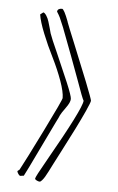

<svg xmlns="http://www.w3.org/2000/svg" viewBox="-53 -753 497 808"><g transform="rotate(5 195.5 -349.5)"><path d="M303.2 -417.5 242.2 -568.4Q210 -646.5 204.1 -663.1V-664.1Q184.6 -715.8 176.3 -715.8Q157.7 -715.8 156.2 -702.1Q165 -688.5 169.9 -678.2Q178.2 -660.2 187.5 -636.7L190.9 -627.4L200.2 -603Q230.5 -523.9 267.1 -423.8Q294.4 -346.7 300.3 -337.9Q297.9 -303.2 168.5 -76.2Q125.5 -1 125.5 5.9Q125.5 9.8 132.8 13.4Q140.1 17.1 145.5 17.1Q149.4 17.1 155.3 10.3Q166 -1.5 179.2 -28.3L196.3 -62L226.1 -119.6Q284.2 -231 313.5 -295.4Q331.1 -334.5 331.1 -340.8Q331.1 -346.7 303.2 -417.5ZM92.8 -33.2 98.1 -43.9 184.1 -222.2 194.3 -243.2Q202.6 -258.8 206.1 -268.1Q210 -276.9 228 -301.8Q246.1 -326.2 246.1 -340.8Q246.1 -353.5 222.7 -409.2Q199.2 -464.8 171.4 -527.8Q143.6 -589.4 137.2 -608.9L131.8 -628.9L123.5 -657.2Q119.6 -670.4 112.5 -681.4Q105.5 -692.4 99.1 -693.8L86.4 -684.1Q90.8 -654.3 110.4 -605.5Q129.9 -556.6 154.8 -507.3Q178.7 -459 195.1 -413.3Q211.4 -367.7 211.4 -341.8Q211.4 -334 144.8 -199.2Q78.1 -64.5 57.1 -25.9L48.3 -19Q49.3 -13.2 54 -6.6Q58.6 0 62.5 0L69.3 -1L77.1 -2Z"/></g></svg>

Font: Amatica SC
Style: Regular
Weight: 400
Designer: Vernon Adams, Ben Nathan
Foundry: newtypography
Version: Version 2.001